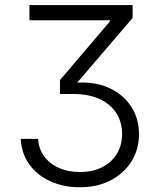

<svg xmlns="http://www.w3.org/2000/svg" viewBox="-20 -748 644 777"><path d="M303.2 9.8Q237.8 9.8 184.3 -14.2Q130.9 -38.1 98.9 -82.3Q66.9 -126.5 64 -186H134.3Q136.7 -145 159.2 -114.7Q181.6 -84.5 219.2 -68.1Q256.8 -51.8 303.7 -51.8Q354 -51.8 392.3 -70.8Q430.7 -89.8 452.4 -124.5Q474.1 -159.2 474.1 -206.1Q474.1 -252.4 451.4 -289.1Q428.7 -325.7 384.3 -346.7Q339.8 -367.7 273.9 -367.7H222.7V-423.8L425.3 -662.1V-666H99.1V-727.5H516.6V-675.3L279.8 -398.9V-412.6Q360.8 -419.4 419.4 -393.1Q478 -366.7 510.3 -317.6Q542.5 -268.6 542.5 -205.6Q542.5 -144 512.2 -95.2Q481.9 -46.4 428.2 -18.3Q374.5 9.8 303.2 9.8Z"/></svg>

Font: Inter 16pt Light
Style: Regular
Weight: 300
Version: Version 4.001;git-66647c0bb